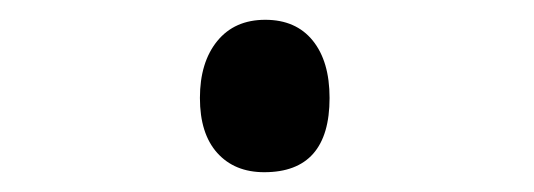

<svg xmlns="http://www.w3.org/2000/svg" viewBox="-20 -399 540 194"><path d="M313 -300Q313 -225 247 -225Q217 -225 199.5 -244.5Q182 -264 182 -300Q182 -336 199.5 -357.5Q217 -379 248 -379Q279 -379 296 -358Q313 -337 313 -300Z"/></svg>

Font: Lekton
Style: Bold
Weight: 700
Designer: Paolo Mazzetti, Luciano Perondi, Raffaele Flato, Elena Papassissa, Emilio Macchia, Michela Povoleri, Tobias Seemiller, R
Version: Version 34.000